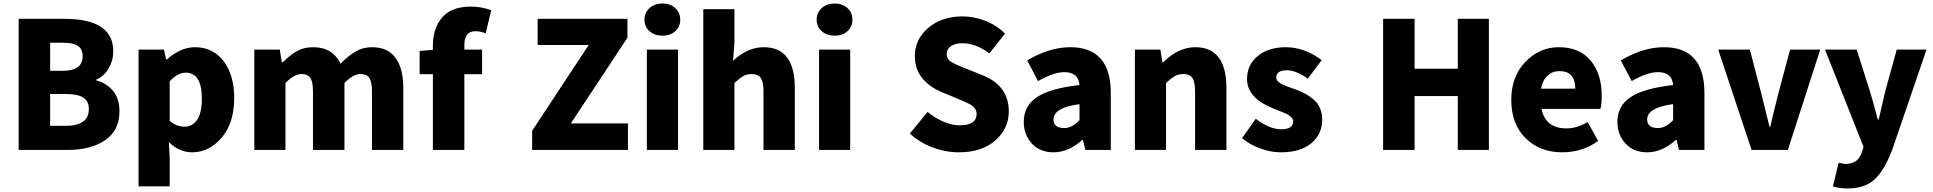

<svg xmlns="http://www.w3.org/2000/svg" viewBox="-20 -851 10971 1090"><path d="M85.9 0V-744.1H345.7Q623 -744.1 623 -559.6Q623 -507.8 596.7 -462.4Q570.3 -417 526.4 -399.4V-394.5Q585.9 -378.9 622.1 -334.5Q658.2 -290 658.2 -219.7Q658.2 -110.4 577.1 -55.2Q496.1 0 367.2 0ZM264.6 -449.2H338.9Q449.2 -449.2 449.2 -533.2Q449.2 -572.3 422.4 -590.3Q395.5 -608.4 338.9 -608.4H264.6ZM264.6 -136.7H353.5Q484.4 -136.7 484.4 -232.4Q484.4 -277.3 452.1 -297.4Q419.9 -317.4 353.5 -317.4H264.6Z M766.6 207V-569.3H911.1L922.9 -513.7H927.7Q1005.9 -583 1086.9 -583Q1188.5 -583 1249 -504.4Q1309.6 -425.8 1309.6 -293.9Q1309.6 -153.3 1238.8 -69.8Q1168 13.7 1070.3 13.7Q997.1 13.7 938.5 -44.9L943.4 43.9V207ZM1028.3 -131.8Q1072.3 -131.8 1099.1 -170.9Q1126 -210 1126 -291Q1126 -438.5 1034.2 -438.5Q989.3 -438.5 943.4 -389.6V-165Q980.5 -131.8 1028.3 -131.8Z M1423.8 0V-569.3H1568.4L1580.1 -497.1H1585Q1627 -539.1 1666 -561Q1705.1 -583 1757.8 -583Q1868.2 -583 1913.1 -489.3Q1957 -534.2 1998.5 -558.6Q2040 -583 2091.8 -583Q2181.6 -583 2225.6 -522.5Q2269.5 -461.9 2269.5 -351.6V0H2091.8V-330.1Q2091.8 -386.7 2076.7 -408.7Q2061.5 -430.7 2026.4 -430.7Q1985.4 -430.7 1935.5 -379.9V0H1756.8V-330.1Q1756.8 -386.7 1741.7 -408.7Q1726.6 -430.7 1691.4 -430.7Q1650.4 -430.7 1600.6 -379.9V0Z M2768.6 -793 2737.3 -662.1Q2707 -673.8 2678.7 -673.8Q2616.2 -673.8 2616.2 -595.7V-569.3H2716.8V-429.7H2616.2V0H2437.5V-429.7H2362.3V-561.5L2437.5 -568.4V-590.8Q2437.5 -689.5 2489.7 -751.5Q2542 -813.5 2653.3 -813.5Q2712.9 -813.5 2768.6 -793Z M3001 0V-108.4L3322.3 -595.7H3032.2V-744.1H3542V-636.7L3220.7 -150.4H3544.9V0Z M3652.3 0V-569.3H3829.1V0ZM3741.2 -648.4Q3696.3 -648.4 3667.5 -673.8Q3638.7 -699.2 3638.7 -739.3Q3638.7 -779.3 3667.5 -805.2Q3696.3 -831.1 3741.2 -831.1Q3785.2 -831.1 3813.5 -805.2Q3841.8 -779.3 3841.8 -739.3Q3841.8 -699.2 3813.5 -673.8Q3785.2 -648.4 3741.2 -648.4Z M3972.7 0V-798.8H4149.4V-607.4L4141.6 -505.9Q4224.6 -583 4315.4 -583Q4492.2 -583 4492.2 -351.6V0H4314.5V-330.1Q4314.5 -386.7 4298.8 -408.7Q4283.2 -430.7 4248 -430.7Q4219.7 -430.7 4199.2 -418.9Q4178.7 -407.2 4149.4 -379.9V0Z M4629.9 0V-569.3H4806.6V0ZM4718.8 -648.4Q4673.8 -648.4 4645 -673.8Q4616.2 -699.2 4616.2 -739.3Q4616.2 -779.3 4645 -805.2Q4673.8 -831.1 4718.8 -831.1Q4762.7 -831.1 4791 -805.2Q4819.3 -779.3 4819.3 -739.3Q4819.3 -699.2 4791 -673.8Q4762.7 -648.4 4718.8 -648.4Z M5423.8 13.7Q5348.6 13.7 5275.4 -13.7Q5202.1 -41 5145.5 -92.8L5246.1 -215.8Q5286.1 -181.6 5335.4 -160.6Q5384.8 -139.6 5427.7 -139.6Q5524.4 -139.6 5524.4 -205.1Q5524.4 -239.3 5481.4 -261.7Q5469.7 -268.6 5419.9 -289.1L5324.2 -329.1Q5258.8 -355.5 5216.3 -406.7Q5173.8 -458 5173.8 -533.2Q5173.8 -627.9 5250 -692.9Q5326.2 -757.8 5443.4 -757.8Q5509.8 -757.8 5573.7 -732.9Q5637.7 -708 5685.5 -660.2L5596.7 -547.9Q5520.5 -605.5 5443.4 -605.5Q5402.3 -605.5 5378.4 -588.9Q5354.5 -572.3 5354.5 -543Q5354.5 -516.6 5377.4 -501.5Q5400.4 -486.3 5455.1 -464.8Q5463.9 -461.9 5467.8 -460L5560.5 -422.9Q5707 -363.3 5707 -218.8Q5707 -121.1 5630.4 -53.7Q5553.7 13.7 5423.8 13.7Z M5960.9 13.7Q5883.8 13.7 5837.9 -36.1Q5792 -85.9 5792 -159.2Q5792 -250 5867.2 -299.8Q5942.4 -349.6 6108.4 -368.2Q6102.5 -441.4 6022.5 -441.4Q5961.9 -441.4 5873 -390.6L5811.5 -507.8Q5937.5 -583 6055.7 -583Q6286.1 -583 6286.1 -323.2V0H6141.6L6127.9 -56.6H6124Q6045.9 13.7 5960.9 13.7ZM6022.5 -124Q6066.4 -124 6108.4 -168.9V-259.8Q5960.9 -240.2 5960.9 -172.9Q5960.9 -124 6022.5 -124Z M6422.9 0V-569.3H6567.4L6579.1 -498H6584Q6670.9 -583 6765.6 -583Q6942.4 -583 6942.4 -351.6V0H6764.6V-330.1Q6764.6 -386.7 6749 -408.7Q6733.4 -430.7 6698.2 -430.7Q6669.9 -430.7 6649.4 -418.9Q6628.9 -407.2 6599.6 -379.9V0Z M7250 13.7Q7194.3 13.7 7134.3 -8.3Q7074.2 -30.3 7031.2 -66.4L7109.4 -176.8Q7186.5 -117.2 7253.9 -117.2Q7321.3 -117.2 7321.3 -162.1Q7321.3 -168.9 7318.4 -175.3Q7315.4 -181.6 7308.6 -187.5Q7301.8 -193.4 7295.4 -197.8Q7289.1 -202.1 7276.9 -207.5Q7264.6 -212.9 7256.3 -216.3Q7248 -219.7 7232.4 -225.6Q7216.8 -231.4 7208 -235.4Q7059.6 -294.9 7059.6 -402.3Q7059.6 -483.4 7120.6 -533.2Q7181.6 -583 7280.3 -583Q7384.8 -583 7483.4 -509.8L7404.3 -404.3Q7336.9 -452.1 7286.1 -452.1Q7225.6 -452.1 7225.6 -411.1Q7225.6 -404.3 7228.5 -397.9Q7231.4 -391.6 7237.8 -386.2Q7244.1 -380.9 7250.5 -377Q7256.8 -373 7269 -368.2Q7281.2 -363.3 7289.1 -359.9Q7296.9 -356.4 7312.5 -351.1Q7328.1 -345.7 7336.9 -342.8Q7368.2 -331.1 7391.1 -318.4Q7414.1 -305.7 7437.5 -286.1Q7460.9 -266.6 7473.6 -237.3Q7486.3 -208 7486.3 -171.9Q7486.3 -89.8 7424.8 -38.1Q7363.3 13.7 7250 13.7Z M7832 0V-744.1H8010.7V-460.9H8255.9V-744.1H8432.6V0H8255.9V-305.7H8010.7V0Z M8848.6 13.7Q8722.7 13.7 8641.1 -66.4Q8559.6 -146.5 8559.6 -284.2Q8559.6 -417 8640.1 -500Q8720.7 -583 8829.1 -583Q8947.3 -583 9010.3 -506.8Q9073.2 -430.7 9073.2 -307.6Q9073.2 -257.8 9065.4 -232.4H8731.4Q8753.9 -122.1 8873 -122.1Q8932.6 -122.1 8993.2 -158.2L9052.7 -50.8Q8962.9 13.7 8848.6 13.7ZM8728.5 -347.7H8922.9Q8922.9 -447.3 8833 -447.3Q8793.9 -447.3 8765.6 -421.9Q8737.3 -396.5 8728.5 -347.7Z M9331.1 13.7Q9253.9 13.7 9208 -36.1Q9162.1 -85.9 9162.1 -159.2Q9162.1 -250 9237.3 -299.8Q9312.5 -349.6 9478.5 -368.2Q9472.7 -441.4 9392.6 -441.4Q9332 -441.4 9243.2 -390.6L9181.6 -507.8Q9307.6 -583 9425.8 -583Q9656.2 -583 9656.2 -323.2V0H9511.7L9498 -56.6H9494.1Q9416 13.7 9331.1 13.7ZM9392.6 -124Q9436.5 -124 9478.5 -168.9V-259.8Q9331.1 -240.2 9331.1 -172.9Q9331.1 -124 9392.6 -124Z M9923.8 0 9734.4 -569.3H9914.1L9982.4 -306.6Q9996.1 -251 10025.4 -131.8H10030.3Q10036.1 -161.1 10072.3 -306.6L10142.6 -569.3H10313.5L10129.9 0Z M10469.7 218.8Q10423.8 218.8 10385.7 208L10418 73.2Q10452.1 80.1 10456.1 80.1Q10529.3 80.1 10550.8 11.7L10559.6 -16.6L10340.8 -569.3H10520.5L10595.7 -333Q10609.4 -289.1 10640.6 -171.9H10645.5Q10651.4 -199.2 10682.6 -333L10748 -569.3H10917L10721.7 1Q10677.7 116.2 10622.1 167.5Q10566.4 218.8 10469.7 218.8Z"/></svg>

Font: Bpmf Zihi Sans Heavy
Style: Heavy
Weight: 900
Foundry: But Ko
Version: Version 1.320